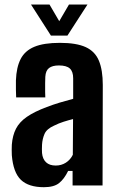

<svg xmlns="http://www.w3.org/2000/svg" viewBox="-20 -792 506 820"><path d="M167.5 7.5Q102 7.5 69.2 -24Q36.5 -55.5 30.5 -129Q30 -139 30 -152Q30 -165 30.5 -174Q33.5 -213.5 48.2 -242.2Q63 -271 94.8 -293Q126.5 -315 180 -335Q207.5 -345.5 234 -353.5Q260.5 -361.5 292.5 -370V-457.5Q292.5 -486.5 278.2 -499.5Q264 -512.5 231.5 -512.5Q204 -512.5 189.5 -501.5Q175 -490.5 173.5 -464Q173 -455.5 172.8 -436.5Q172.5 -417.5 172.8 -399.2Q173 -381 173.5 -376H49Q48.5 -386.5 48 -407.8Q47.5 -429 48 -449Q50 -504.5 68.2 -540Q86.5 -575.5 126.8 -592.2Q167 -609 236 -609Q306 -609 346 -590.8Q386 -572.5 402.5 -532.5Q419 -492.5 419 -429L418 0H290V-62H271Q254 -27 232 -9.8Q210 7.5 167.5 7.5ZM218 -85Q242 -85 261.2 -97.2Q280.5 -109.5 291 -131L292 -283.5Q272 -278.5 251.5 -272Q231 -265.5 211 -255.5Q179.5 -241.5 170.2 -220.2Q161 -199 159.5 -174Q159 -161.5 159 -155Q159 -148.5 159.5 -138.5Q162 -112.5 176.8 -98.8Q191.5 -85 218 -85ZM197.5 -640 112.5 -772.5H191.5L233 -701.5L274.5 -772.5H353.5L268 -640Z"/></svg>

Font: Big Shoulders
Style: Bold
Weight: 700
Designer: Patric King
Foundry: XO Type Co
Version: Version 2.002